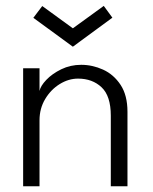

<svg xmlns="http://www.w3.org/2000/svg" viewBox="-20 -648 532 668"><path d="M262.5 -422.5Q301.5 -422.5 338.5 -405.8Q375.5 -389 399.5 -352.8Q423.5 -316.5 423.5 -259V0H365.5V-245.5Q365.5 -314 333.5 -344.2Q301.5 -374.5 251.5 -374.5Q218.5 -374.5 187.8 -355.5Q157 -336.5 137.2 -303.5Q117.5 -270.5 117.5 -229.5V0H60.5V-410.5H117.5V-331.5Q121 -349 141.2 -370.2Q161.5 -391.5 193.2 -407Q225 -422.5 262.5 -422.5ZM233.5 -485.5 96 -586 127 -627 233.5 -549.5 341 -627.5 371 -586.5Z"/></svg>

Font: League Spartan Thin Light
Style: Regular
Weight: 300
Version: Version 2.002